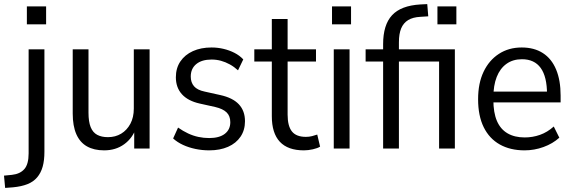

<svg xmlns="http://www.w3.org/2000/svg" viewBox="-67 -728 2807 941"><path d="M64.7 -608.7V-696.5H159V-608.7ZM-41.8 193 -47.4 132.8 -8.2 128.9Q31.4 124.6 52.3 100.7Q73.3 76.8 73.3 24V-486.3H150.7V16.1Q150.7 58.1 142.1 88.8Q133.5 119.5 115 141.3Q96.5 163.1 67.3 174.6Q38.2 186.1 -2.8 190Z M443.2 8.9Q393.8 8.9 359.4 -10.5Q324.9 -29.9 307.1 -70.3Q289.4 -110.8 289.4 -171.5V-486.3H366.7V-175.5Q366.7 -131.7 377.3 -105.1Q388 -78.6 409.4 -67.2Q430.7 -55.8 462.1 -55.8Q498.5 -55.8 526.9 -72.9Q555.2 -90 572 -121.4Q588.8 -152.9 588.8 -195.8V-486.3H666.2V0H590.8V-103.7H601Q583.3 -51.2 541.8 -21.2Q500.4 8.9 443.2 8.9Z M958.3 8.9Q923.8 8.9 890.5 1.9Q857.3 -5.1 829.8 -17.9Q802.2 -30.7 781.5 -49.4L805.7 -102.8Q829.9 -85.7 854.9 -74Q879.8 -62.4 905.6 -56.9Q931.5 -51.4 958 -51.4Q1008 -51.4 1034.8 -72.1Q1061.7 -92.9 1061.7 -129Q1061.7 -159.6 1043.5 -177.2Q1025.4 -194.8 988.2 -203.5L911.7 -220.5Q854 -233.4 824.4 -266.3Q794.9 -299.2 794.9 -349.3Q794.9 -394.1 817 -426.9Q839.1 -459.6 878.5 -477.5Q917.9 -495.3 969.6 -495.3Q1000 -495.3 1028.5 -488.5Q1056.9 -481.8 1081.9 -469.1Q1106.9 -456.4 1125.3 -436.9L1099.5 -383.3Q1080.9 -400.4 1059.6 -412.2Q1038.3 -424 1016 -430.1Q993.6 -436.2 970.1 -436.2Q922.2 -436.2 895.1 -414.1Q867.9 -391.9 867.9 -352.7Q867.9 -324.1 883.9 -305.3Q900 -286.6 935.9 -279.2L1012.4 -262.2Q1073.6 -248.8 1103.7 -216.7Q1133.7 -184.5 1133.7 -133.9Q1133.7 -90.4 1112 -58.2Q1090.2 -25.9 1050.8 -8.5Q1011.3 8.9 958.3 8.9Z M1422.3 8.9Q1343.9 8.9 1304.6 -33.1Q1265.2 -75.2 1265.2 -158.5V-426.3H1179.4V-486.3H1265.2V-635H1342.6V-486.3H1481.7V-426.3H1342.6V-166.3Q1342.6 -110 1363.9 -83.6Q1385.1 -57.2 1432.3 -57.2Q1447.9 -57.2 1462.2 -60.8Q1476.4 -64.5 1487.8 -68.5L1501.8 -9.4Q1489.6 -1.5 1466.5 3.7Q1443.4 8.9 1422.3 8.9Z M1560.2 -608.7V-696.5H1653.5V-608.7ZM1568.8 0V-486.3H1646.2V0Z M1810.7 0V-426.3H1724.9V-486.3H1831.5L1810.7 -466.5V-511.3Q1810.7 -606.1 1854.4 -653.3Q1898 -700.5 1992.8 -706.2L2027 -707.9L2031.9 -648L1993.2 -645.5Q1956.6 -643.7 1933.4 -629.6Q1910.2 -615.4 1899.1 -588.8Q1888.1 -562.1 1888.1 -520.2V-471.7L1878.4 -486.3H2162.3V0H2085V-426.3H1888.1V0ZM2076.9 -608.7V-696.5H2169.7V-608.7Z M2504 8.9Q2433.8 8.9 2382.5 -19.9Q2331.2 -48.7 2303.7 -104.5Q2276.2 -160.3 2276.2 -241.9Q2276.2 -319.9 2303 -376.2Q2329.8 -432.6 2378 -463.9Q2426.2 -495.3 2489.8 -495.3Q2551.1 -495.3 2593.7 -467.8Q2636.3 -440.4 2658.4 -387.6Q2680.6 -334.8 2680.6 -259.7V-226.1H2335.3V-279.2H2629L2614 -265.6Q2614 -352.1 2583 -394.9Q2552.1 -437.7 2491.2 -437.7Q2446.7 -437.7 2415.3 -415.1Q2383.8 -392.5 2367.4 -350.8Q2351 -309.1 2351 -249.9V-239.3Q2351 -176 2368.4 -135.4Q2385.8 -94.8 2420.4 -74.6Q2454.9 -54.4 2504.9 -54.4Q2543.5 -54.4 2579.5 -67.1Q2615.6 -79.8 2647 -108L2674.3 -53.2Q2642 -23.9 2596.8 -7.5Q2551.7 8.9 2504 8.9Z"/></svg>

Font: Nunito Sans 12pt ExtraLight SemiCondensed
Style: Regular
Weight: 200
Width: 4
Version: Version 3.101;gftools[0.9.27]